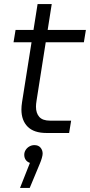

<svg xmlns="http://www.w3.org/2000/svg" viewBox="-20 -658 445 950"><path d="M210 0Q148 0 117 -31Q86 -62 86 -116Q86 -133 89 -152L166 -638H236L161 -161Q158 -143 158 -130Q158 -98 174.5 -79.5Q191 -61 228 -61H332L322 0ZM47 -449 57 -510H405L395 -449ZM79 272 128 148Q114 143 107 132.5Q100 122 100 108Q100 95 107 84Q114 73 125.5 66.5Q137 60 150 60Q170 60 180.5 72.5Q191 85 191 102Q191 110 187 124Q183 138 177 152L127 272Z"/></svg>

Font: MuseoModerno Thin Light
Style: Italic
Weight: 300
Italic angle: -9°
Version: Version 1.003